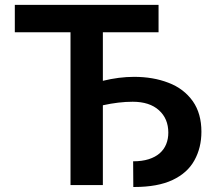

<svg xmlns="http://www.w3.org/2000/svg" viewBox="-20 -747 877 775"><path d="M521.7 7.8H518.1L517.4 -95.9Q553.6 -95.9 580.3 -104.4Q606.9 -112.9 624.5 -128.2Q642 -143.5 650.7 -164.8Q659.4 -186.1 659.4 -211.6Q659.4 -268.1 621.4 -302.2Q583.5 -336.3 515.6 -336.3Q459.9 -336.3 395.2 -322.1V0H264.6V-616.8H39.8V-727.3H620V-616.8H395.2V-420.8Q460.6 -436.8 521.3 -436.8Q598.4 -436.8 659.8 -413Q721.9 -389.6 758.5 -338.1Q793 -288.7 793 -215.2Q793 -150.9 764.9 -100.1Q736.9 -49 676.8 -20.6Q616.8 7.8 521.7 7.8Z"/></svg>

Font: Linik Sans SemiBold
Style: Regular
Weight: 600
Designer: Fonts by Rasmus Andersson / Changes by Cristiano Sobral with parts from Marc Monis
Foundry: rsms
Version: Version 3.020; ttfautohint (v1.6)